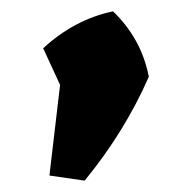

<svg xmlns="http://www.w3.org/2000/svg" viewBox="-20 -210 318 338"><path d="M67 99 91 -105 242 -75Q221 -27 193 18.5Q165 64 129 108ZM110 -8 56 -125Q83 -150 114 -166.5Q145 -183 179 -190Q203 -167 219 -138.5Q235 -110 242 -75Z"/></svg>

Font: Piazzolla Thin Black
Style: Regular
Weight: 900
Version: Version 2.005